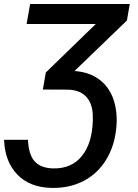

<svg xmlns="http://www.w3.org/2000/svg" viewBox="-32 -731 686 957"><path d="M339.4 -377Q412.1 -372.1 461.9 -335.4Q511.7 -298.8 533.7 -235.1Q555.7 -171.4 547.4 -90.8Q538.1 -0.5 495.4 67.9Q452.6 136.2 382.8 171.9Q313 207.5 225.6 205.6Q116.7 203.6 54.4 139.2Q-7.8 74.7 -11.7 -34.2H107.4Q110.8 41.5 141.6 74.2Q172.4 106.9 232.4 108.4Q325.2 110.4 376.5 46.1Q427.7 -18.1 430.7 -130.9L430.2 -164.1Q425.8 -223.1 392.8 -253.7Q359.9 -284.2 301.3 -284.2L181.6 -284.7L196.3 -369.6L445.3 -611.3H100.6L118.2 -710.9H614.7L600.6 -628.9Z"/></svg>

Font: Roboto Medium
Style: Italic
Weight: 500
Italic angle: -12°
Designer: Google
Version: Version 2.134; 2016